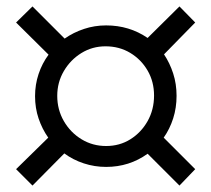

<svg xmlns="http://www.w3.org/2000/svg" viewBox="-20 -567 657 597"><path d="M310 -48Q274 -48 240.5 -59Q207 -70 180 -90L81 10L30 -41L130 -139Q111 -166 100 -198.5Q89 -231 89 -268Q89 -304 100 -337Q111 -370 131 -397L30 -497L81 -547L181 -447Q208 -466 241 -477Q274 -488 310 -488Q382 -488 439 -449L538 -547L587 -497L490 -398Q508 -371 518.5 -338.5Q529 -306 529 -269Q529 -232 518.5 -199Q508 -166 489 -139L587 -41L538 10L439 -89Q382 -48 310 -48ZM310 -113Q352 -113 385.5 -134Q419 -155 439 -190.5Q459 -226 459 -270Q459 -313 439 -347.5Q419 -382 385 -402.5Q351 -423 308 -423Q267 -423 233 -402Q199 -381 178.5 -346Q158 -311 158 -269Q158 -226 178.5 -190.5Q199 -155 233.5 -134Q268 -113 310 -113Z"/></svg>

Font: STIX Two Text SemiBold
Style: Italic
Weight: 600
Italic angle: -12°
Designer: Ross Mills, John Hudson & Paul Hanslow, Tiro Typeworks Ltd; with prior portions MicroPress Inc. and Coen Hoffman, Elsevi
Foundry: Tiro Typeworks Ltd
Version: Version 2.13 b171